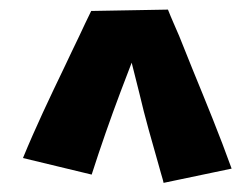

<svg xmlns="http://www.w3.org/2000/svg" viewBox="-20 -725 525 408"><path d="M174.8 -354C193.8 -413.1 214.4 -472.2 236.3 -530.3L259.8 -591.8L275.9 -527.8C288.1 -475.1 303.2 -423.3 317.9 -371.6C320.3 -363.3 322.8 -353.5 325.7 -344.2C326.2 -341.8 327.1 -339.4 327.6 -336.4L472.2 -366.7C446.8 -437.5 418 -507.3 389.6 -576.7L360.8 -648.4C353.5 -665.5 344.2 -686 336.9 -704.6L173.8 -701.7C165 -684.1 156.7 -666 148.4 -648.4C137.2 -626 127.4 -604 116.7 -582C85.9 -518.1 55.7 -454.6 28.8 -389.2Z"/></svg>

Font: Luckiest Guy
Style: Regular
Weight: 400
Designer: Astigmatic (AOETI)
Foundry: Astigmatic (AOETI)
Version: Version 1.001